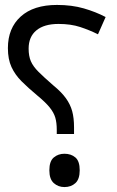

<svg xmlns="http://www.w3.org/2000/svg" viewBox="-20 -744 474 778"><path d="M210 -201V-218Q210 -247 204 -267.5Q198 -288 181 -309Q164 -330 130 -358Q94 -388 67.5 -414.5Q41 -441 26.5 -472.5Q12 -504 12 -549Q12 -630 64 -677Q116 -724 211 -724Q271 -724 319.5 -710Q368 -696 408 -675L377 -605Q343 -622 305 -634.5Q267 -647 217 -647Q159 -647 127.5 -621Q96 -595 96 -547Q96 -517 105 -496Q114 -475 136 -453Q158 -431 196 -398Q229 -371 247 -346Q265 -321 272.5 -293.5Q280 -266 280 -228V-201ZM241 14Q216 14 198 -2Q180 -18 180 -54Q180 -91 198 -106Q216 -121 241 -121Q268 -121 285.5 -106Q303 -91 303 -54Q303 -18 285.5 -2Q268 14 241 14Z"/></svg>

Font: Noto Sans Living
Style: Regular
Weight: 400
Designer: Monotype Design Team
Foundry: Monotype Imaging Inc.
Version: Version 2.013; ttfautohint (v1.8.4.7-5d5b)